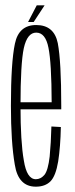

<svg xmlns="http://www.w3.org/2000/svg" viewBox="-20 -698 280 721"><path d="M114.5 3V-25Q80.5 -25 69.5 -95.5Q57 -165 57 -301Q57 -460 69.5 -517.5Q82.5 -575.5 116 -575.5Q151 -575.5 162 -518.5Q173.5 -462.5 174 -314H51.5V-287.5H210Q210 -295 210 -301Q210 -467 197 -536Q183 -604 116 -604Q50.5 -604 36 -534Q21 -463.5 21 -301Q21 -163.5 35.5 -80Q48.5 3 114.5 3ZM114.5 -25V3Q149.5 3 169.5 -17Q189.5 -37.5 198.5 -92Q207 -146.5 208.5 -221L173 -223Q171.5 -162 166.5 -110Q160.5 -58.5 147 -41.5Q133 -25 114.5 -25ZM85.5 -615.5H106.5L147.5 -678H118Z"/></svg>

Font: Anybody ExtraCondensed ExtraLight
Style: Regular
Weight: 250
Width: 2
Version: Version 1.113;gftools[0.9.25]